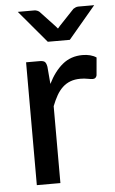

<svg xmlns="http://www.w3.org/2000/svg" viewBox="-52 -754 473 791"><g transform="rotate(-5 184.0 -359.0)"><path d="M160 -410.5Q184.5 -460.5 219 -489Q253.5 -517.5 302 -517.5Q318.5 -517.5 333.2 -513.8Q348 -510 359 -502.5L352.5 -429Q349 -415.5 336 -415.5Q329 -415.5 315 -418.2Q301 -421 285 -421Q261.5 -421 243.5 -414.2Q225.5 -407.5 211.2 -394.2Q197 -381 186 -361.8Q175 -342.5 165.5 -318V0H68V-508H124Q140 -508 145.8 -502.2Q151.5 -496.5 154 -482ZM368 -718 255.5 -584.5H164.5L52 -718H120Q126 -718 131.8 -715.8Q137.5 -713.5 141 -710.5L202 -645.5Q206.5 -641 211 -635Q215.5 -641 220 -645.5L281.5 -710.5Q285 -713 290.8 -715.5Q296.5 -718 302.5 -718Z"/></g></svg>

Font: LatoLatin Medium
Style: Regular
Weight: 500
Designer: Lukasz Dziedzic with Adam Twardoch and Botio Nikoltchev
Foundry: tyPoland Lukasz Dziedzic
Version: Version 2.015; 2015-08-06; http://www.latofonts.com/